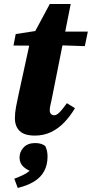

<svg xmlns="http://www.w3.org/2000/svg" viewBox="-20 -657 456 953"><path d="M47 -431 58 -488 201 -510V-500H416L401 -428L193 -435L190 -430ZM153 16Q101 16 77.5 -7Q54 -30 54 -70Q54 -98 59.5 -126Q65 -154 70 -178L131 -458L227 -637H331L236 -161Q232 -145 229.5 -132Q227 -119 227 -109Q227 -98 233 -91.5Q239 -85 249 -85Q258 -85 266.5 -91.5Q275 -98 286 -111Q297 -124 312 -145L352 -120Q329 -81 299.5 -50Q270 -19 233.5 -1.5Q197 16 153 16ZM216 120Q216 161 199.5 192Q183 223 150 243.5Q117 264 68 276L51 230Q75 221 93 212.5Q111 204 124.5 193Q138 182 150 166L151 200Q114 188 95.5 170Q77 152 77 125Q77 96 97.5 74.5Q118 53 155 53Q172 53 185.5 57.5Q199 62 206 70Q210 80 213 92Q216 104 216 120Z"/></svg>

Font: Source Serif 4 ExtraBold
Style: Italic
Weight: 800
Italic angle: -12°
Designer: Frank Grießhammer
Foundry: Adobe Systems Incorporated
Version: Version 4.004;hotconv 1.0.116;makeotfexe 2.5.65601